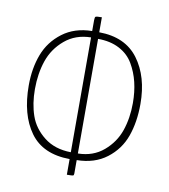

<svg xmlns="http://www.w3.org/2000/svg" viewBox="-81 -779 754 858"><g transform="rotate(10 296.0 -350.0)"><path d="M280 10V-61Q158 -62 100.5 -141.5Q43 -221 43 -354Q43 -432 67 -495Q91 -558 146 -599.5Q201 -641 280 -642V-691Q280 -705 284 -707.5Q288 -710 312 -710V-642Q431 -641 490 -561.5Q549 -482 549 -358Q549 -276 526 -211.5Q503 -147 448 -105Q393 -63 312 -62V-1Q312 7 308 8.5Q304 10 280 10ZM73 -342Q73 -276 91.5 -222.5Q110 -169 158.5 -131Q207 -93 280 -92V-613Q210 -612 161.5 -571Q113 -530 93 -471.5Q73 -413 73 -342ZM312 -612V-92Q381 -93 428.5 -133.5Q476 -174 495.5 -231Q515 -288 515 -356Q515 -407 504.5 -450.5Q494 -494 472 -531.5Q450 -569 409 -590.5Q368 -612 312 -612Z"/></g></svg>

Font: Yanone Kaffeesatz Thin
Style: Regular
Weight: 250
Designer: Yanone (Cyrillic: Daniel Pouzeot)
Foundry: Yanone
Version: Version 1.003;PS 001.003;hotconv 1.0.88;makeotf.lib2.5.64775